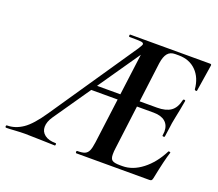

<svg xmlns="http://www.w3.org/2000/svg" viewBox="-168 -774 1048 923"><g transform="rotate(20 355.5 -312.5)"><path d="M-56 -12Q-15 -12 23.5 -38Q62 -64 110 -135L411 -577Q424 -597 424 -602Q424 -610 410 -611.5Q396 -613 352 -613Q348 -613 348 -619Q348 -625 352 -625H760Q768 -625 766 -616L745 -482Q745 -479 741 -479Q738 -479 735.5 -480.5Q733 -482 733 -483Q728 -542 693.5 -576.5Q659 -611 604 -611H586Q561 -611 547.5 -594.5Q534 -578 529 -543L471 -85Q469 -73 469 -55Q469 -33 479.5 -25.5Q490 -18 519 -18H532Q584 -18 633 -56Q682 -94 715 -159Q716 -162 721.5 -160.5Q727 -159 726 -157Q712 -115 692 -15Q690 -6 687 -3Q684 0 676 0H303Q299 0 299 -6Q299 -12 303 -12Q329 -12 341.5 -17.5Q354 -23 360.5 -37Q367 -51 371 -81L440 -613L467 -602L136 -123Q116 -94 116 -68Q116 -43 136 -27.5Q156 -12 192 -12Q196 -12 195.5 -6Q195 0 192 0L124 -2Q66 -4 40 -4Q17 -4 -13 -2Q-39 0 -56 0Q-61 0 -61 -6Q-61 -12 -56 -12ZM282 -339H467L469 -311H263ZM663 -223Q665 -237 665 -243Q665 -276 644 -293.5Q623 -311 585 -311H428L432 -339H592Q637 -339 662 -356.5Q687 -374 696 -415Q697 -420 703 -419.5Q709 -419 708 -414Q700 -367 691 -325Q687 -307 685 -293.5Q683 -280 682 -271L675 -222Q674 -218 668 -218.5Q662 -219 663 -223Z"/></g></svg>

Font: Cormorant Garamond
Style: Bold Italic
Weight: 700
Italic angle: -10°
Designer: Christian Thalmann (Catharsis Fonts)
Foundry: Catharsis Fonts
Version: Version 4.000